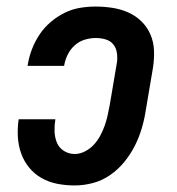

<svg xmlns="http://www.w3.org/2000/svg" viewBox="-20 -558 540 586"><path d="M208 8Q181 8 155 3Q129 -2 107 -14.5Q85 -27 69 -46.5Q53 -66 44.5 -90Q36 -114 34.5 -140.5Q33 -167 37 -194H149Q146 -176 146.5 -157.5Q147 -139 153.5 -123Q160 -107 175 -97.5Q190 -88 208 -88Q224 -88 239.5 -96Q255 -104 266.5 -116.5Q278 -129 286 -144Q294 -159 299.5 -174.5Q305 -190 308.5 -206Q312 -222 315 -238L337 -368Q339 -383 336.5 -398Q334 -413 325 -423.5Q316 -434 301.5 -438Q287 -442 272 -442Q256 -442 239 -437Q222 -432 208.5 -420Q195 -408 187 -392Q179 -376 176 -359Q176 -359 176 -358.5Q176 -358 176 -357H64Q64 -358 64.5 -359.5Q65 -361 65 -362Q69 -386 78 -409Q87 -432 101 -453Q115 -474 135 -491Q155 -508 177.5 -519Q200 -530 224 -534Q248 -538 272 -538Q298 -538 323.5 -534Q349 -530 371.5 -520Q394 -510 411.5 -493Q429 -476 439 -453Q449 -430 450 -404Q451 -378 447 -352L425 -222Q421 -195 413 -167.5Q405 -140 392 -114Q379 -88 360 -64.5Q341 -41 316.5 -24Q292 -7 264 0.5Q236 8 208 8Z"/></svg>

Font: Iosevka Curly Slab Oblique
Style: Bold
Weight: 700
Italic angle: -9°
Monospace: yes
Designer: Belleve Invis
Foundry: Belleve Invis
Version: Version 11.1.0; ttfautohint (v1.8.3)